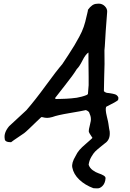

<svg xmlns="http://www.w3.org/2000/svg" viewBox="-20 -739 716 1057"><path d="M289 -194Q295 -194 315 -194.5Q335 -195 344.5 -195.5Q354 -196 372.5 -197.5Q391 -199 403 -201Q415 -203 430 -207Q445 -211 457 -216L464 -221L468 -270V-316L467 -404V-450Q451 -440 434 -406Q417 -372 403 -359Q383 -326 338 -269.5Q293 -213 283 -199Q282 -198 284.5 -196Q287 -194 289 -194ZM494 297Q448 280 416.5 250Q385 220 378 183Q373 158 396 120Q405 101 417.5 86.5Q430 72 452.5 53Q475 34 482 27L489 20L474 -3L469 -13Q468 -26 475 -51Q482 -76 480 -89Q480 -99 470 -122Q464 -128 463 -128L453 -133Q432 -128 363.5 -116.5Q295 -105 269 -95Q251 -90 240 -90Q228 -90 213 -94H207Q203 -91 181 -69.5Q159 -48 139.5 -29.5Q120 -11 113 -6Q102 2 77 18.5Q52 35 41 44Q6 44 6 25Q0 -8 30 -44L125 -132Q173 -187 232 -268Q291 -349 323 -386Q333 -401 356 -436Q379 -471 389.5 -489Q400 -507 416 -536Q432 -565 441 -591.5Q450 -618 456 -647Q456 -648 460.5 -665.5Q465 -683 464 -685Q487 -717 511 -718L523 -719Q543 -719 557 -705Q571 -691 570 -674L562 -568Q561 -552 559.5 -526Q558 -500 557 -484.5Q556 -469 555 -462Q556 -412 555.5 -387Q555 -362 553.5 -312.5Q552 -263 552 -237Q562 -227 576 -227Q578 -227 587 -225.5Q596 -224 601 -223Q606 -222 612.5 -220Q619 -218 623.5 -214Q628 -210 631 -204Q632 -202 631.5 -196Q631 -190 630 -188Q619 -178 572 -155Q568 -154 564 -150Q559 -136 568 -99Q577 -62 577 -57Q578 -48 580.5 -33Q583 -18 584 -14V-12Q587 26 563 46L560 48Q554 53 534 69Q514 85 504 95Q494 105 482.5 125Q471 145 468 168Q474 186 490.5 198Q507 210 522.5 215Q538 220 550 227Q562 234 561 243Q559 270 544 285Q529 300 512 298Z"/></svg>

Font: Excalifont
Style: Regular
Weight: 400
Designer: Your Own Font Foundry (Virgil); Ján Filípek / DizajnDesign (Excalifont, modifications)
Foundry: Your Own Font Foundry (Virgil); Ján Filípek / DizajnDesign (Excalifont, modifications)
Version: Version 1.000;Glyphs 3.2 (3227)